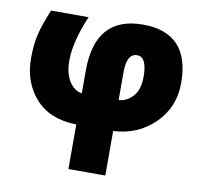

<svg xmlns="http://www.w3.org/2000/svg" viewBox="-80 -585 933 887"><g transform="rotate(10 387.0 -141.5)"><path d="M741 -264Q741 -150 662.5 -73.5Q584 3 470 8V217H297V8Q171 5 104.5 -70Q38 -145 38 -258Q38 -323 50 -372Q62 -421 91 -490H267Q214 -366 214 -277Q214 -219 236.5 -182Q259 -145 297 -138V-245Q297 -500 521 -500Q741 -500 741 -264ZM470 -268V-137Q509 -140 537 -171.5Q565 -203 565 -263Q565 -356 519 -356Q470 -356 470 -268Z"/></g></svg>

Font: Cantarell Extra Bold
Style: Regular
Weight: 800
Designer: Dave Crossland, Nikolaus Waxweiler, Florian Fecher, Jacques Le Bailly, Eben Sorkin, Alexei Vanyashin, Alexios Zavras, Em
Version: Version 0.303